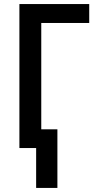

<svg xmlns="http://www.w3.org/2000/svg" viewBox="-20 -734 478 952"><path d="M159.2 197.8V0H76.2V-713.9H422.4V-620.1H184.6V-92.8H264.6V197.8Z"/></svg>

Font: Open Sans
Style: Regular
Weight: 600
Width: 3
Foundry: Ascender Corporation
Version: Version 1.000